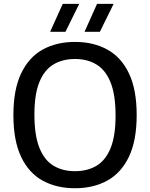

<svg xmlns="http://www.w3.org/2000/svg" viewBox="-20 -967 778 996"><path d="M369 9.5Q273 9.5 201 -30.2Q129 -70 89.2 -154Q49.5 -238 49.5 -370Q49.5 -502 89.5 -586Q129.5 -670 201.2 -709.8Q273 -749.5 369 -749.5Q465.5 -749.5 537.5 -709.5Q609.5 -669.5 649.2 -585.8Q689 -502 689 -370Q689 -238 649 -154.2Q609 -70.5 537 -30.5Q465 9.5 369 9.5ZM369 -79Q433.5 -79 480.8 -107.2Q528 -135.5 553.8 -198.8Q579.5 -262 579.5 -367Q579.5 -475.5 553.5 -539.8Q527.5 -604 480.2 -632.5Q433 -661 369 -661Q305 -661 257.8 -633Q210.5 -605 184.5 -541.8Q158.5 -478.5 158.5 -373Q158.5 -264.5 184.5 -200Q210.5 -135.5 257.8 -107.2Q305 -79 369 -79ZM418.5 -802 483.5 -947H569.5L498 -802ZM240 -802 305.5 -947H391L319.5 -802Z"/></svg>

Font: Encode Sans Condensed Thin Medium
Style: Regular
Weight: 500
Version: Version 3.002